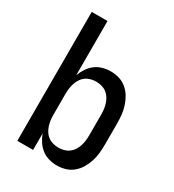

<svg xmlns="http://www.w3.org/2000/svg" viewBox="-180 -838 859 948"><g transform="rotate(30 250.0 -363.5)"><path d="M291 8Q268 8 245 1.5Q222 -5 204 -19Q186 -33 173 -52.5Q160 -72 152 -94V0H62V-735H152V-426Q160 -448 173 -467.5Q186 -487 204 -501Q222 -515 245 -521.5Q268 -528 291 -528Q316 -528 339.5 -521Q363 -514 382 -498Q401 -482 413.5 -461Q426 -440 433.5 -416.5Q441 -393 443.5 -368.5Q446 -344 446 -320V-200Q446 -176 443.5 -151.5Q441 -127 433.5 -103.5Q426 -80 413.5 -59Q401 -38 382 -22Q363 -6 339.5 1Q316 8 291 8ZM254 -72Q269 -72 284.5 -76Q300 -80 312.5 -89Q325 -98 333.5 -111Q342 -124 347 -139Q352 -154 354 -169.5Q356 -185 356 -200V-320Q356 -335 354 -350.5Q352 -366 347 -381Q342 -396 333.5 -409Q325 -422 312.5 -431Q300 -440 284.5 -444Q269 -448 254 -448Q239 -448 223.5 -444Q208 -440 195.5 -431Q183 -422 174.5 -409Q166 -396 161 -381Q156 -366 154 -350.5Q152 -335 152 -320V-200Q152 -185 154 -169.5Q156 -154 161 -139Q166 -124 174.5 -111Q183 -98 195.5 -89Q208 -80 223.5 -76Q239 -72 254 -72Z"/></g></svg>

Font: Iosevka Term Curly Medium
Style: Regular
Weight: 500
Designer: Belleve Invis
Foundry: Belleve Invis
Version: Version 32.3.0